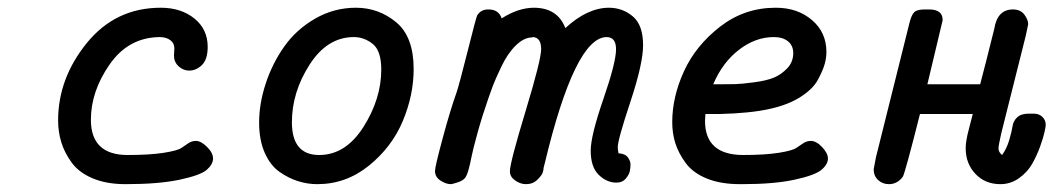

<svg xmlns="http://www.w3.org/2000/svg" viewBox="-20 -468 2700 492"><path d="M128.9 -159.2Q128.9 -267.1 202.4 -357.7Q275.9 -448.2 392.1 -448.2Q443.8 -448.2 478 -420.7Q512.2 -393.1 512.2 -348.1Q512.2 -315.9 497.6 -301.5Q482.9 -287.1 464.8 -287.1Q449.7 -287.1 437.7 -298.1Q425.8 -309.1 425.8 -325.2Q425.8 -329.1 426.3 -335Q426.8 -340.8 426.8 -344.2Q426.8 -357.4 416.3 -365.2Q405.8 -373 389.2 -373Q309.1 -372.1 261 -303Q212.9 -233.9 212.9 -161.1Q212.9 -71.3 306.2 -70.8Q363.3 -70.8 399.2 -76.4Q435.1 -82 445.1 -89.1Q455.1 -96.2 463.6 -101.6Q472.2 -106.9 481.9 -106.9Q495.1 -106.9 510.5 -91.6Q525.9 -76.2 525.9 -62Q525.9 -46.9 510 -33Q494.1 -19 440.7 -7.6Q387.2 3.9 301.8 3.9Q252.9 3.9 217.5 -11Q182.1 -25.9 163.6 -51.5Q145 -77.1 137 -103.8Q128.9 -130.4 128.9 -159.2Z M644 -153.8Q644 -202.6 660.9 -253.9Q677.7 -305.2 708.3 -348.6Q738.8 -392.1 787.4 -420.2Q835.9 -448.2 892.1 -448.2Q950.2 -448.2 995.1 -411.1Q1040 -374 1040 -291Q1040 -224.1 1012 -157.5Q983.9 -90.8 925.3 -43.5Q866.7 3.9 793 3.9Q768.1 3.9 743.9 -3.7Q719.7 -11.2 696.3 -27.6Q672.9 -43.9 658.4 -76.4Q644 -108.9 644 -153.8ZM728 -154.8Q728 -70.8 797.9 -70.8Q865.7 -70.8 911.4 -142.8Q957 -214.8 957 -290Q957 -337.9 935.1 -355.5Q913.1 -373 886.7 -373Q818.8 -373 773.4 -302.5Q728 -231.9 728 -154.8Z M1094.7 -29.8Q1094.7 -41 1114.3 -113.5Q1133.8 -186 1149.9 -231Q1156.7 -251 1178.2 -336.4Q1199.7 -421.9 1202.6 -428.2Q1212.4 -444.3 1231.9 -443.8Q1257.8 -443.8 1265.6 -420.9Q1307.6 -447.8 1347.7 -448.2Q1408.7 -448.2 1428.7 -396Q1484.9 -447.8 1540 -448.2Q1575.2 -448.2 1601.6 -426Q1627.9 -403.8 1627.9 -352.1Q1627.9 -305.2 1595.5 -207.5Q1563 -109.9 1563 -90.8Q1563 -85 1564.9 -75.2Q1582 -74.2 1588.9 -64.7Q1595.7 -55.2 1595.7 -46.9Q1595.7 -38.1 1593.8 -29.1Q1591.8 -20 1583.3 -10Q1574.7 0 1559.6 0Q1534.7 0 1514.2 -20Q1493.7 -40 1493.7 -82Q1493.7 -120.1 1526.1 -214.1Q1558.6 -308.1 1558.6 -341.8Q1558.6 -372.6 1534.7 -373Q1453.6 -373 1376 -49.8Q1374 -41 1373 -38.1Q1373 -33.2 1370.8 -26.1Q1368.7 -19 1357.2 -7.6Q1345.7 3.9 1327.6 3.9Q1313.5 3.9 1300 -5.6Q1286.6 -15.1 1286.6 -28.8Q1286.6 -50.8 1326.7 -182.9Q1366.7 -314.9 1366.7 -341.8Q1366.7 -372.6 1344.7 -373L1343.8 -372.1Q1322.8 -372.1 1301.8 -351.6Q1280.8 -331.1 1264.9 -297.6Q1249 -264.2 1242.9 -248Q1236.8 -231.9 1231 -214.8Q1214.8 -168 1203.4 -126.5Q1191.9 -85 1188.2 -65.9Q1184.6 -46.9 1180.2 -31.5Q1175.8 -16.1 1170.4 -10.5Q1165 -4.9 1153.8 -1Q1138.7 3.9 1135.7 3.9Q1122.6 3.9 1108.6 -5.4Q1094.7 -14.6 1094.7 -29.8Z M1702.6 -154.8Q1702.6 -219.7 1732.7 -285.4Q1762.7 -351.1 1825.2 -399.7Q1887.7 -448.2 1967.8 -448.2Q2023.9 -448.2 2060.8 -416.5Q2097.7 -384.8 2097.7 -335Q2097.7 -319.8 2093.3 -304Q2088.9 -288.1 2076.2 -264.2Q2063.5 -240.2 2031.5 -219.7Q1999.5 -199.2 1952.6 -189Q1902.8 -177.7 1822.8 -175.8H1787.6Q1786.6 -164.6 1786.6 -158.2Q1786.6 -71.3 1883.8 -70.8Q1939.9 -70.8 1975.3 -76.4Q2010.7 -82 2020.8 -89.1Q2030.8 -96.2 2039.3 -101.6Q2047.9 -106.9 2057.6 -106.9Q2071.8 -106.9 2086.7 -91.1Q2101.6 -75.2 2101.6 -62Q2101.6 -46.9 2085.2 -33Q2068.8 -19 2016.4 -7.6Q1963.9 3.9 1881.8 3.9H1876.5Q1826.7 3.9 1791.3 -10.5Q1755.9 -24.9 1737.3 -50Q1718.8 -75.2 1710.7 -100.6Q1702.6 -126 1702.6 -154.8ZM1807.6 -252H1819.8Q1846.7 -252 1863.8 -252.4Q1880.9 -252.9 1912.4 -257.1Q1943.8 -261.2 1962.9 -269Q1981.9 -276.9 1997.3 -293Q2012.7 -309.1 2012.7 -332Q2012.7 -351.1 1999.3 -362.1Q1985.8 -373 1962.9 -373Q1916 -373 1873.8 -340.6Q1831.5 -308.1 1807.6 -252Z M2218.8 -34.2Q2218.8 -35.2 2224.6 -64.9L2310.5 -409.2Q2315.4 -429.2 2322.5 -436.5Q2329.6 -443.8 2349.6 -443.8H2360.8Q2396 -443.8 2395.5 -416L2356.4 -252H2491.7Q2492.7 -256.8 2495.6 -267.3Q2498.5 -277.8 2507.1 -311.5Q2515.6 -345.2 2527.8 -394Q2535.6 -443.8 2575.7 -443.8Q2594.7 -443.8 2604.7 -430.9Q2614.7 -418 2614.7 -405.8L2608.4 -376L2545.4 -125Q2538.6 -94.2 2538.6 -87.9Q2538.6 -78.1 2547.9 -70.8Q2560.1 -87.9 2566.4 -109.9Q2572.8 -131.8 2574.7 -145Q2576.7 -158.2 2586.7 -167.5Q2596.7 -176.8 2616.7 -176.8H2628.4Q2642.6 -176.8 2651.1 -168.5Q2659.7 -160.2 2659.7 -147.9Q2659.7 -144 2656.7 -130.1Q2653.8 -116.2 2645.3 -92.5Q2636.7 -68.8 2624.8 -47.9Q2612.8 -26.9 2591.3 -11.5Q2569.8 3.9 2543.5 3.9Q2504.4 3.9 2479.5 -22.5Q2454.6 -48.8 2454.6 -87.9Q2454.6 -97.7 2456.1 -106.4Q2457.5 -115.2 2459 -122.1Q2460.4 -128.9 2464.6 -144.5Q2468.8 -160.2 2472.7 -175.8H2337.4Q2299.3 -24.9 2293.5 -15.1Q2279.3 3.9 2257.8 3.9Q2241.7 3.9 2230.2 -6.6Q2218.8 -17.1 2218.8 -34.2Z"/></svg>

Font: CMU Typewriter Text
Style: BoldItalic
Weight: 700
Italic angle: -14.04°
Version: Version 0.7.0